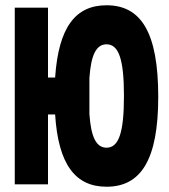

<svg xmlns="http://www.w3.org/2000/svg" viewBox="-20 -699 640 728"><path d="M36 -670V0H162V-265H189C201 -75 266 9 384 9C515 9 580 -94 580 -332C580 -576 515 -679 384 -679C267 -679 202 -597 189 -405H162V-670ZM319 -267V-403C325 -491 345 -531 384 -531C431 -531 450 -472 450 -335C450 -198 431 -139 384 -139C345 -139 325 -179 319 -267Z"/></svg>

Font: LT Wave Mono Black
Style: Regular
Weight: 900
Designer: Daniel Lyons
Version: Version 2.5 (Glyphs App)